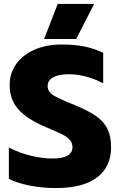

<svg xmlns="http://www.w3.org/2000/svg" viewBox="-20 -940 609 975"><path d="M273 -920H458L367 -742H204ZM25 -32V-191Q79 -163 137.5 -149Q196 -135 249 -135Q298 -135 323 -150Q348 -165 348 -193Q348 -214 334.5 -229.5Q321 -245 295 -258Q269 -271 214 -294Q117 -335 73 -385Q29 -435 29 -508Q29 -568 62.5 -615Q96 -662 156 -688Q216 -714 294 -714Q358 -714 408 -704Q458 -694 504 -672V-517Q416 -563 327 -563Q279 -563 250.5 -547.5Q222 -532 222 -503Q222 -474 251 -456Q280 -438 358 -407Q429 -378 468.5 -350Q508 -322 526 -285Q544 -248 544 -191Q544 -94 473.5 -39.5Q403 15 263 15Q197 15 132 2.5Q67 -10 25 -32Z"/></svg>

Font: Prompt
Style: Bold
Weight: 700
Designer: Katatrad Team
Foundry: CadsonDemak
Version: Version 1.000